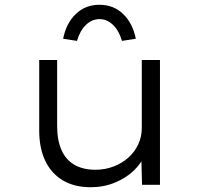

<svg xmlns="http://www.w3.org/2000/svg" viewBox="-20 -773 831 803"><path d="M360 10Q291 10 243 -18.5Q195 -47 169.5 -100Q144 -153 144 -227V-522H219V-246Q219 -187 237 -146Q255 -105 291 -84Q327 -63 379 -63Q419 -63 454.5 -76.5Q490 -90 516.5 -113.5Q543 -137 558 -169Q573 -201 573 -237V-522H649V0H574L571 -118L584 -124Q572 -91 540 -60Q508 -29 461 -9.5Q414 10 360 10ZM302 -602 244 -611Q257 -676 297 -714.5Q337 -753 396 -753Q455 -753 495 -714.5Q535 -676 548 -611L490 -602Q478 -644 453 -668.5Q428 -693 396 -693Q364 -693 339 -668.5Q314 -644 302 -602Z"/></svg>

Font: Lexend Giga Light
Style: Regular
Weight: 300
Version: Version 1.007